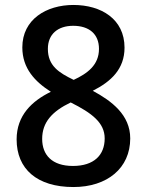

<svg xmlns="http://www.w3.org/2000/svg" viewBox="-20 -744 591 774"><path d="M276 10C412 10 505 -66 505 -186C505 -281 430 -337 354 -378C427 -415 482 -465 482 -552C482 -667 388 -724 276 -724C167 -724 70 -666 70 -553C70 -468 121 -415 185 -374C109 -337 47 -279 47 -182C47 -63 129 10 276 10ZM277 -422C217 -451 173 -479 173 -547C173 -607 214 -640 275 -640C339 -640 379 -607 379 -547C379 -482 333 -448 277 -422ZM274 -75C189 -75 150 -120 150 -184C150 -251 190 -295 265 -331C351 -288 402 -249 402 -186C402 -119 359 -75 274 -75Z"/></svg>

Font: Noto Sans Bengali UI Medium
Style: Regular
Weight: 500
Designer: Jelle Bosma - Monotype Design Team
Foundry: Monotype Imaging Inc.
Version: Version 2.003